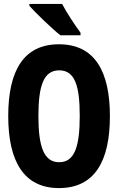

<svg xmlns="http://www.w3.org/2000/svg" viewBox="-20 -951 603 980"><path d="M288 -771H391V-784C366 -817 319 -888 297 -931H130V-921C162 -885 247 -803 288 -771ZM281 9C463 9 541 -128 541 -358C541 -589 462 -725 281 -725C102 -725 22 -592 22 -359C22 -127 102 9 281 9ZM282 -123C204 -123 176 -203 176 -358C176 -514 203 -592 282 -592C362 -592 387 -514 387 -359C387 -206 362 -123 282 -123Z"/></svg>

Font: Noto Sans Mono SemiCondensed ExtraBold
Style: Regular
Weight: 800
Width: 4
Designer: Monotype Design Team
Foundry: Monotype Imaging Inc.
Version: Version 2.014